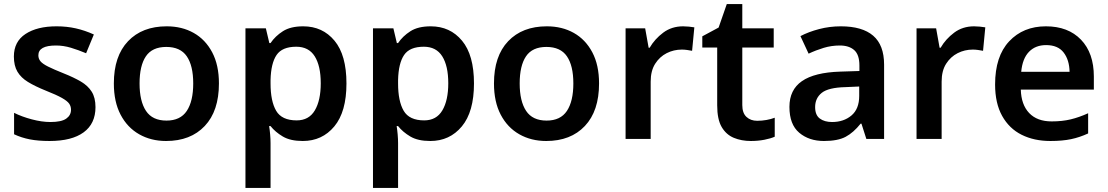

<svg xmlns="http://www.w3.org/2000/svg" viewBox="-20 -681 5428 941"><path d="M448 -156Q448 -75 390 -32.5Q332 10 223 10Q167 10 126 2Q85 -6 49 -23V-128Q87 -109 136 -96Q185 -83 227 -83Q281 -83 304.5 -99.5Q328 -116 328 -143Q328 -160 319 -173Q310 -186 283.5 -201Q257 -216 204 -237Q152 -258 117.5 -279Q83 -300 65.5 -329.5Q48 -359 48 -404Q48 -477 105 -514.5Q162 -552 257 -552Q307 -552 351.5 -542Q396 -532 440 -512L402 -420Q364 -436 327.5 -447Q291 -458 254 -458Q168 -458 168 -410Q168 -393 178.5 -380.5Q189 -368 216 -354.5Q243 -341 293 -321Q341 -302 376 -281.5Q411 -261 429.5 -231.5Q448 -202 448 -156Z M1053 -272Q1053 -137 983.5 -63.5Q914 10 794 10Q720 10 662 -23Q604 -56 571 -119Q538 -182 538 -272Q538 -406 607.5 -479Q677 -552 797 -552Q872 -552 929.5 -519.5Q987 -487 1020 -424.5Q1053 -362 1053 -272ZM664 -272Q664 -185 695.5 -137.5Q727 -90 796 -90Q864 -90 895.5 -137.5Q927 -185 927 -272Q927 -359 895.5 -405Q864 -451 795 -451Q726 -451 695 -405Q664 -359 664 -272Z M1466 -552Q1561 -552 1619.5 -481.5Q1678 -411 1678 -272Q1678 -133 1618.5 -61.5Q1559 10 1464 10Q1403 10 1366 -12Q1329 -34 1306 -63H1299Q1302 -45 1304 -22Q1306 1 1306 20V240H1183V-542H1283L1300 -470H1306Q1329 -504 1366.5 -528Q1404 -552 1466 -552ZM1432 -452Q1363 -452 1335.5 -411.5Q1308 -371 1306 -289V-272Q1306 -185 1333.5 -138Q1361 -91 1434 -91Q1494 -91 1523 -140Q1552 -189 1552 -273Q1552 -358 1522.5 -405Q1493 -452 1432 -452Z M2091 -552Q2186 -552 2244.5 -481.5Q2303 -411 2303 -272Q2303 -133 2243.5 -61.5Q2184 10 2089 10Q2028 10 1991 -12Q1954 -34 1931 -63H1924Q1927 -45 1929 -22Q1931 1 1931 20V240H1808V-542H1908L1925 -470H1931Q1954 -504 1991.5 -528Q2029 -552 2091 -552ZM2057 -452Q1988 -452 1960.5 -411.5Q1933 -371 1931 -289V-272Q1931 -185 1958.5 -138Q1986 -91 2059 -91Q2119 -91 2148 -140Q2177 -189 2177 -273Q2177 -358 2147.5 -405Q2118 -452 2057 -452Z M2916 -272Q2916 -137 2846.5 -63.5Q2777 10 2657 10Q2583 10 2525 -23Q2467 -56 2434 -119Q2401 -182 2401 -272Q2401 -406 2470.5 -479Q2540 -552 2660 -552Q2735 -552 2792.5 -519.5Q2850 -487 2883 -424.5Q2916 -362 2916 -272ZM2527 -272Q2527 -185 2558.5 -137.5Q2590 -90 2659 -90Q2727 -90 2758.5 -137.5Q2790 -185 2790 -272Q2790 -359 2758.5 -405Q2727 -451 2658 -451Q2589 -451 2558 -405Q2527 -359 2527 -272Z M3328 -552Q3341 -552 3356.5 -550.5Q3372 -549 3383 -547L3372 -432Q3362 -434 3348 -436Q3334 -438 3322 -438Q3282 -438 3247.5 -420.5Q3213 -403 3191 -368.5Q3169 -334 3169 -281V0H3046V-542H3142L3159 -447H3164Q3189 -490 3230.5 -521Q3272 -552 3328 -552Z M3691 -89Q3714 -89 3736.5 -93Q3759 -97 3777 -104V-11Q3757 -2 3726 4Q3695 10 3660 10Q3614 10 3576.5 -5.5Q3539 -21 3517 -58.5Q3495 -96 3495 -165V-448H3422V-503L3502 -546L3542 -661H3618V-542H3772V-448H3618V-166Q3618 -127 3638.5 -108Q3659 -89 3691 -89Z M4101 -552Q4206 -552 4259.5 -506Q4313 -460 4313 -364V0H4226L4202 -75H4198Q4163 -31 4124.5 -10.5Q4086 10 4018 10Q3945 10 3897 -30.5Q3849 -71 3849 -157Q3849 -241 3910.5 -283.5Q3972 -326 4098 -330L4192 -333V-360Q4192 -413 4166.5 -435.5Q4141 -458 4096 -458Q4055 -458 4017 -446.5Q3979 -435 3943 -418L3903 -504Q3943 -525 3994.5 -538.5Q4046 -552 4101 -552ZM4124 -254Q4040 -252 4007.5 -226Q3975 -200 3975 -156Q3975 -117 3998 -100Q4021 -83 4058 -83Q4115 -83 4153 -115Q4191 -147 4191 -211V-257Z M4754 -552Q4767 -552 4782.5 -550.5Q4798 -549 4809 -547L4798 -432Q4788 -434 4774 -436Q4760 -438 4748 -438Q4708 -438 4673.5 -420.5Q4639 -403 4617 -368.5Q4595 -334 4595 -281V0H4472V-542H4568L4585 -447H4590Q4615 -490 4656.5 -521Q4698 -552 4754 -552Z M5106 -552Q5215 -552 5278 -486.5Q5341 -421 5341 -306V-242H4983Q4985 -168 5024 -127Q5063 -86 5134 -86Q5186 -86 5227.5 -96Q5269 -106 5313 -126V-27Q5272 -8 5229.5 1Q5187 10 5128 10Q5048 10 4987 -20.5Q4926 -51 4891.5 -113Q4857 -175 4857 -267Q4857 -405 4926 -478.5Q4995 -552 5106 -552ZM5107 -460Q5055 -460 5023 -427Q4991 -394 4985 -329H5222Q5221 -387 5193 -423.5Q5165 -460 5107 -460Z"/></svg>

Font: Noto Sans New Tai Lue Semibold
Style: Regular
Weight: 400
Designer: Monotype Design Team
Foundry: Monotype Imaging Inc.
Version: Version 2.004; ttfautohint (v1.8.4.7-5d5b)